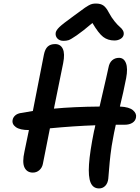

<svg xmlns="http://www.w3.org/2000/svg" viewBox="-20 -1016 783 1076"><path d="M335.9 -787.1Q314.5 -787.1 302 -800Q289.6 -813 292 -832Q294.4 -846.2 312.3 -863.8Q330.1 -881.3 393.1 -926.8Q408.2 -937.5 428.5 -952.6Q448.7 -967.8 456.5 -973.1Q464.4 -978.5 476.3 -985.4Q488.3 -992.2 497.3 -994.1Q506.3 -996.1 518.1 -996.1Q543.9 -996.1 559.6 -985.1Q575.2 -974.1 589.8 -945.8Q604.5 -918 622.1 -896.5Q639.6 -875 651.1 -865.7Q662.6 -856.4 668.9 -845.2Q675.3 -834 672.9 -820.8Q669.9 -806.6 655.3 -797.9Q640.6 -789.1 621.1 -789.1Q584.5 -789.1 558.3 -809.1Q532.2 -829.1 498 -887.2Q443.4 -840.8 409.9 -817.9Q376.5 -794.9 364.3 -791Q352.1 -787.1 335.9 -787.1ZM164.1 -48.8Q131.3 -48.8 117.4 -77.1Q103.5 -105.5 117.2 -167Q136.7 -261.7 142.1 -287.1Q91.8 -287.1 68.8 -303.7Q45.9 -320.3 50.8 -344.2Q53.2 -357.9 64.9 -368.7Q76.7 -379.4 97.2 -382.8Q159.7 -393.6 164.1 -394Q198.7 -571.3 226.1 -710Q232.4 -741.2 247.6 -755.1Q262.7 -769 289.1 -769Q319.3 -769 332 -742.2Q344.7 -715.3 334 -662.1Q300.8 -501 282.2 -407.2Q391.6 -417.5 538.1 -418.9Q545.4 -451.2 556.6 -499.3Q567.9 -547.4 575.4 -580.8Q583 -614.3 587.9 -637.2Q592.8 -664.6 608.6 -678.2Q624.5 -691.9 647 -691.9Q674.3 -691.9 685.8 -662.4Q697.3 -632.8 687 -578.1Q672.4 -502.4 651.9 -418.9Q704.6 -416.5 725.6 -397.9Q746.6 -379.4 742.2 -357.9Q739.3 -338.9 722.2 -327.9Q705.1 -316.9 678.2 -316.9H628.9Q617.7 -266.6 613.8 -242.2Q609.4 -219.2 605.7 -197Q602.1 -174.8 599.1 -148.4Q596.2 -122.1 594.7 -107.4Q593.3 -92.8 590.6 -59.3Q587.9 -25.9 586.9 -15.1Q584 11.2 569.8 25.6Q555.7 40 535.2 40Q501.5 40 487.8 7.3Q474.1 -25.4 478.8 -95Q483.4 -164.6 506.8 -280.8Q511.7 -298.8 514.2 -314Q392.1 -309.6 259.8 -296.9Q247.1 -234.9 220.2 -97.2Q215.8 -75.7 200.4 -62.3Q185.1 -48.8 164.1 -48.8Z"/></svg>

Font: Shantell Sans Irregular Bouncy
Style: Italic
Weight: 500
Italic angle: -11.31°
Designer: Stephen Nixon, Anya Danilova, Shantell Martin
Foundry: Arrow Type
Version: Version 1.006;[9816181b4]